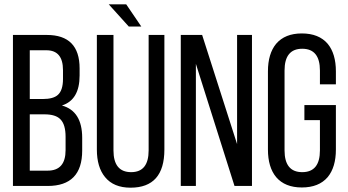

<svg xmlns="http://www.w3.org/2000/svg" viewBox="-20 -862 1611 890"><path d="M197 -700Q349 -700 349 -545V-512Q349 -399 267 -373Q361 -347 361 -223V-164Q361 0 201 0H40V-700ZM178 -403Q227 -403 248 -422Q272 -443 272 -496V-537Q272 -629 195 -629H118V-403ZM201 -71Q284 -71 284 -166V-228Q284 -285 260 -309Q238 -332 186 -332H118V-71Z M565 -842 635 -739H577L484 -842ZM742 -169Q742 8 585 8Q507 8 467 -41Q429 -87 429 -169V-700H506V-165Q506 -64 588 -64Q669 -64 669 -165V-700H742Z M888 0H818V-700H917L1079 -194V-700H1148V0H1067L888 -566Z M1499 -659Q1537 -613 1537 -531V-471H1463V-535Q1463 -636 1381 -636Q1299 -636 1299 -535V-165Q1299 -64 1381 -64Q1463 -64 1463 -165V-305H1391V-375H1537V-169Q1537 -87 1499 -41Q1458 7 1379 7Q1301 7 1260 -41Q1222 -87 1222 -169V-531Q1222 -613 1260 -659Q1301 -707 1379 -707Q1458 -707 1499 -659Z"/></svg>

Font: Adderley Regular
Style: Regular
Weight: 400
Designer: gorohovskiy
Version: Version 1.003 November 13, 2017